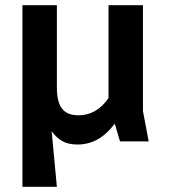

<svg xmlns="http://www.w3.org/2000/svg" viewBox="-20 -542 656 736"><path d="M66 -522H198V-205Q198 -152 217.5 -126Q237 -100 281 -100Q350 -100 396 -166V-522H528V-116L550 0H440L420 -68Q388 -26 353 -7Q318 12 277 12Q241 12 218 -1.5Q195 -15 178 -39L198 174H66Z"/></svg>

Font: AmikoBold
Style: Bold
Weight: 700
Designer: Pablo Impallari, Rodrigo Fuenzalida, Andres Torresi
Foundry: Impallari Type
Version: Version 1.000; ttfautohint (v1.3)